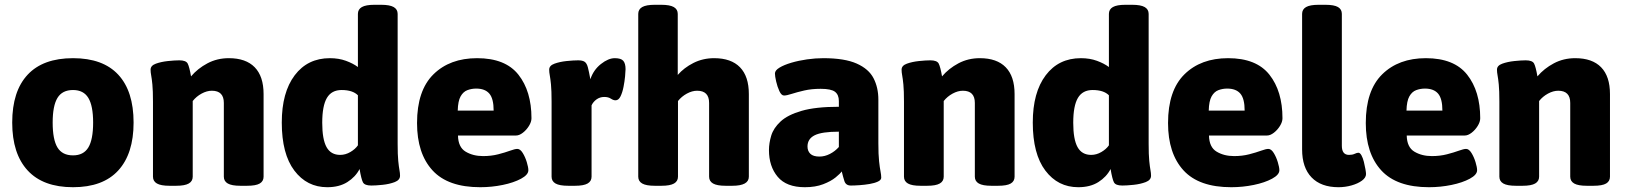

<svg xmlns="http://www.w3.org/2000/svg" viewBox="-20 -774 6790 802"><path d="M285 8Q160 8 95.5 -62Q31 -132 31 -262Q31 -393 95.5 -462Q160 -531 285 -531Q410 -531 474 -462Q538 -393 538 -262Q538 -132 474 -62Q410 8 285 8ZM285 -125Q329 -125 349 -158Q369 -191 369 -262Q369 -332 349 -365Q329 -398 285 -398Q240 -398 220 -365Q200 -332 200 -262Q200 -191 220 -158Q240 -125 285 -125Z M688 2Q652 2 635.5 -7.5Q619 -17 619 -36V-349Q619 -396 616.5 -421Q614 -446 611.5 -459Q609 -472 609 -483Q609 -500 631 -508Q653 -516 681.5 -519Q710 -522 729 -522Q757 -522 764 -508.5Q771 -495 778 -455Q806 -488 846.5 -509.5Q887 -531 936 -531Q1007 -531 1044 -493Q1081 -455 1081 -381V-36Q1081 -17 1065 -7.5Q1049 2 1012 2H984Q948 2 931.5 -7.5Q915 -17 915 -36V-344Q915 -395 865 -395Q844 -395 822 -383Q800 -371 785 -352V-36Q785 -17 768.5 -7.5Q752 2 716 2Z M1347 8Q1262 8 1209.5 -61.5Q1157 -131 1157 -262Q1157 -388 1211 -459.5Q1265 -531 1358 -531Q1395 -531 1425 -520Q1455 -509 1475 -494V-716Q1475 -735 1491.5 -744.5Q1508 -754 1544 -754H1572Q1608 -754 1624.5 -744.5Q1641 -735 1641 -716V-174Q1641 -127 1643.5 -102Q1646 -77 1648.5 -64Q1651 -51 1651 -40Q1651 -22 1629 -13.5Q1607 -5 1578.5 -2Q1550 1 1531 1Q1503 1 1496 -12.5Q1489 -26 1482 -68Q1465 -35 1431 -13.5Q1397 8 1347 8ZM1401 -127Q1423 -127 1443.5 -139Q1464 -151 1475 -167V-376Q1453 -398 1407 -398Q1365 -398 1345.5 -365Q1326 -332 1326 -261Q1326 -192 1344 -159.5Q1362 -127 1401 -127Z M1986 8Q1851 8 1786.5 -62.5Q1722 -133 1722 -260Q1722 -396 1790.5 -463.5Q1859 -531 1973 -531Q2091 -531 2145.5 -462Q2200 -393 2200 -280Q2200 -265 2189.5 -248Q2179 -231 2164 -219.5Q2149 -208 2136 -208H1893Q1894 -159 1925 -140.5Q1956 -122 1998 -122Q2032 -122 2061 -129.5Q2090 -137 2110.5 -144.5Q2131 -152 2141 -152Q2153 -152 2163.5 -135Q2174 -118 2180.5 -96.5Q2187 -75 2187 -63Q2187 -44 2156.5 -27.5Q2126 -11 2080 -1.5Q2034 8 1986 8ZM1892 -312H2042Q2042 -362 2024 -383Q2006 -404 1969 -404Q1950 -404 1932.5 -397.5Q1915 -391 1904 -371.5Q1893 -352 1892 -312Z M2354 2Q2317 2 2300.5 -7.5Q2284 -17 2284 -36V-349Q2284 -396 2281.5 -421Q2279 -446 2276.5 -459Q2274 -472 2274 -483Q2274 -500 2296 -508Q2318 -516 2346.5 -519Q2375 -522 2395 -522Q2413 -522 2422 -516Q2431 -510 2435.5 -493Q2440 -476 2446 -443Q2459 -482 2490 -506.5Q2521 -531 2548 -531Q2574 -531 2583.5 -520Q2593 -509 2593 -485Q2593 -476 2591 -455Q2589 -434 2584.5 -411Q2580 -388 2572 -371.5Q2564 -355 2551 -355Q2542 -355 2531.5 -362Q2521 -369 2504 -369Q2486 -369 2472 -359Q2458 -349 2451 -334V-36Q2451 -17 2434.5 -7.5Q2418 2 2382 2Z M2715 2Q2679 2 2662.5 -7.5Q2646 -17 2646 -36V-716Q2646 -735 2662.5 -744.5Q2679 -754 2715 -754H2742Q2778 -754 2794.5 -744.5Q2811 -735 2811 -716V-461Q2837 -491 2876.5 -511Q2916 -531 2963 -531Q3034 -531 3071 -493Q3108 -455 3108 -381V-36Q3108 2 3039 2H3011Q2975 2 2958.5 -7.5Q2942 -17 2942 -36V-344Q2942 -395 2892 -395Q2871 -395 2849 -383Q2827 -371 2812 -352V-36Q2812 -17 2795.5 -7.5Q2779 2 2743 2Z M3342 8Q3265 8 3228.5 -35.5Q3192 -79 3192 -147Q3192 -176 3201.5 -207.5Q3211 -239 3240.5 -266.5Q3270 -294 3328.5 -311Q3387 -328 3484 -328V-352Q3484 -378 3468 -390.5Q3452 -403 3408 -403Q3370 -403 3339.5 -396Q3309 -389 3287.5 -382Q3266 -375 3255 -375Q3244 -375 3235.5 -393.5Q3227 -412 3222 -434Q3217 -456 3217 -467Q3217 -480 3236 -491.5Q3255 -503 3285.5 -512Q3316 -521 3351 -526Q3386 -531 3419 -531Q3508 -531 3558.5 -508.5Q3609 -486 3629 -447Q3649 -408 3649 -358V-176Q3649 -128 3652 -100.5Q3655 -73 3658 -58Q3661 -43 3661 -32Q3661 -22 3647 -15.5Q3633 -9 3612.5 -5.5Q3592 -2 3570.5 -0.5Q3549 1 3534 1Q3513 1 3507 -18Q3501 -37 3496 -58Q3490 -49 3470.5 -33Q3451 -17 3418.5 -4.5Q3386 8 3342 8ZM3403 -120Q3425 -120 3446.5 -131Q3468 -142 3484 -160V-224Q3413 -224 3383 -209Q3353 -194 3353 -162Q3353 -143 3365 -131.5Q3377 -120 3403 -120Z M3825 2Q3789 2 3772.5 -7.5Q3756 -17 3756 -36V-349Q3756 -396 3753.5 -421Q3751 -446 3748.5 -459Q3746 -472 3746 -483Q3746 -500 3768 -508Q3790 -516 3818.5 -519Q3847 -522 3866 -522Q3894 -522 3901 -508.5Q3908 -495 3915 -455Q3943 -488 3983.5 -509.5Q4024 -531 4073 -531Q4144 -531 4181 -493Q4218 -455 4218 -381V-36Q4218 -17 4202 -7.5Q4186 2 4149 2H4121Q4085 2 4068.5 -7.5Q4052 -17 4052 -36V-344Q4052 -395 4002 -395Q3981 -395 3959 -383Q3937 -371 3922 -352V-36Q3922 -17 3905.5 -7.5Q3889 2 3853 2Z M4484 8Q4399 8 4346.5 -61.5Q4294 -131 4294 -262Q4294 -388 4348 -459.5Q4402 -531 4495 -531Q4532 -531 4562 -520Q4592 -509 4612 -494V-716Q4612 -735 4628.5 -744.5Q4645 -754 4681 -754H4709Q4745 -754 4761.5 -744.5Q4778 -735 4778 -716V-174Q4778 -127 4780.5 -102Q4783 -77 4785.5 -64Q4788 -51 4788 -40Q4788 -22 4766 -13.5Q4744 -5 4715.5 -2Q4687 1 4668 1Q4640 1 4633 -12.5Q4626 -26 4619 -68Q4602 -35 4568 -13.5Q4534 8 4484 8ZM4538 -127Q4560 -127 4580.5 -139Q4601 -151 4612 -167V-376Q4590 -398 4544 -398Q4502 -398 4482.5 -365Q4463 -332 4463 -261Q4463 -192 4481 -159.5Q4499 -127 4538 -127Z M5123 8Q4988 8 4923.5 -62.5Q4859 -133 4859 -260Q4859 -396 4927.5 -463.5Q4996 -531 5110 -531Q5228 -531 5282.5 -462Q5337 -393 5337 -280Q5337 -265 5326.5 -248Q5316 -231 5301 -219.5Q5286 -208 5273 -208H5030Q5031 -159 5062 -140.5Q5093 -122 5135 -122Q5169 -122 5198 -129.5Q5227 -137 5247.5 -144.5Q5268 -152 5278 -152Q5290 -152 5300.5 -135Q5311 -118 5317.5 -96.5Q5324 -75 5324 -63Q5324 -44 5293.5 -27.5Q5263 -11 5217 -1.5Q5171 8 5123 8ZM5029 -312H5179Q5179 -362 5161 -383Q5143 -404 5106 -404Q5087 -404 5069.5 -397.5Q5052 -391 5041 -371.5Q5030 -352 5029 -312Z M5571 8Q5498 8 5458.5 -33Q5419 -74 5419 -150V-716Q5419 -735 5435.5 -744.5Q5452 -754 5488 -754H5516Q5553 -754 5569 -744.5Q5585 -735 5585 -716V-165Q5585 -127 5615 -127Q5629 -127 5638.5 -131.5Q5648 -136 5654 -136Q5661 -136 5667 -125Q5673 -114 5677 -98Q5681 -82 5683.5 -67.5Q5686 -53 5686 -47Q5686 -32 5669 -19.5Q5652 -7 5625.5 0.5Q5599 8 5571 8Z M5949 8Q5814 8 5749.5 -62.5Q5685 -133 5685 -260Q5685 -396 5753.5 -463.5Q5822 -531 5936 -531Q6054 -531 6108.5 -462Q6163 -393 6163 -280Q6163 -265 6152.5 -248Q6142 -231 6127 -219.5Q6112 -208 6099 -208H5856Q5857 -159 5888 -140.5Q5919 -122 5961 -122Q5995 -122 6024 -129.5Q6053 -137 6073.5 -144.5Q6094 -152 6104 -152Q6116 -152 6126.5 -135Q6137 -118 6143.5 -96.5Q6150 -75 6150 -63Q6150 -44 6119.5 -27.5Q6089 -11 6043 -1.5Q5997 8 5949 8ZM5855 -312H6005Q6005 -362 5987 -383Q5969 -404 5932 -404Q5913 -404 5895.5 -397.5Q5878 -391 5867 -371.5Q5856 -352 5855 -312Z M6312 2Q6276 2 6259.5 -7.5Q6243 -17 6243 -36V-349Q6243 -396 6240.5 -421Q6238 -446 6235.5 -459Q6233 -472 6233 -483Q6233 -500 6255 -508Q6277 -516 6305.5 -519Q6334 -522 6353 -522Q6381 -522 6388 -508.5Q6395 -495 6402 -455Q6430 -488 6470.5 -509.5Q6511 -531 6560 -531Q6631 -531 6668 -493Q6705 -455 6705 -381V-36Q6705 -17 6689 -7.5Q6673 2 6636 2H6608Q6572 2 6555.5 -7.5Q6539 -17 6539 -36V-344Q6539 -395 6489 -395Q6468 -395 6446 -383Q6424 -371 6409 -352V-36Q6409 -17 6392.5 -7.5Q6376 2 6340 2Z"/></svg>

Font: Asap ExtraBold
Style: Regular
Weight: 800
Designer: Pablo Cosgaya
Foundry: Omnibus-Type
Version: Version 3.001; ttfautohint (v1.8.4.7-5d5b)